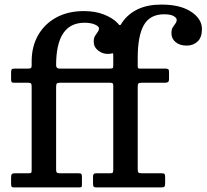

<svg xmlns="http://www.w3.org/2000/svg" viewBox="-20 -820 904 840"><path d="M28.5 -16V-43Q28.5 -55 32 -58.5Q35.5 -62 46.5 -62H104Q114.5 -62 116.5 -64.2Q118.5 -66.5 118.5 -77V-441.5Q118.5 -451.5 115.5 -454.8Q112.5 -458 103.5 -458H40.5Q33 -458 30.8 -461.2Q28.5 -464.5 28.5 -472.5V-501.5Q28.5 -512.5 31 -516.2Q33.5 -520 44 -520H103.5Q112.5 -520 115.5 -522.5Q118.5 -525 118.5 -533.5V-552Q118.5 -616 146.5 -665.5Q174.5 -715 225.8 -743.2Q277 -771.5 347 -771.5Q396 -771.5 434 -756.8Q472 -742 494 -719.5Q498 -715 500 -712.5Q502 -710 504.5 -710Q507.5 -710 509 -713Q510.5 -716 515 -722.5Q540.5 -759.5 583.2 -779.8Q626 -800 686.5 -800Q768.5 -800 816 -768.8Q863.5 -737.5 863.5 -692.5Q863.5 -656.5 844.5 -638.5Q825.5 -620.5 796.5 -620.5Q766.5 -620.5 748.2 -635.8Q730 -651 730 -674.5Q730 -691 735.8 -700.2Q741.5 -709.5 747.2 -716.8Q753 -724 753 -733.5Q753 -742 739.5 -749.8Q726 -757.5 698 -757.5Q636 -757.5 609.2 -710Q582.5 -662.5 582.5 -567V-531Q582.5 -520 588.5 -520Q594.5 -520 604 -520H702Q711.5 -520 715.5 -517.5Q719.5 -515 719.5 -506V-474Q719.5 -464 715.2 -461Q711 -458 701.5 -458H600.5Q589.5 -458 586 -455Q582.5 -452 582.5 -440.5V-80Q582.5 -68.5 585.8 -65.2Q589 -62 600 -62H687Q697.5 -62 700 -58.5Q702.5 -55 702.5 -44V-18.5Q702.5 -7 699.2 -3.5Q696 0 684.5 0H403Q393 0 390 -3.2Q387 -6.5 387 -17V-48.5Q387 -62 400 -62H462.5Q471.5 -62 473.5 -65.5Q475.5 -69 475.5 -78.5V-445.5Q475.5 -453.5 472.2 -455.8Q469 -458 461 -458H243Q232 -458 228.8 -454.8Q225.5 -451.5 225.5 -439.5V-77.5Q225.5 -68.5 228.5 -65.2Q231.5 -62 241.5 -62H323.5Q333.5 -62 336 -58.8Q338.5 -55.5 338.5 -45.5V-14Q338.5 -3.5 336.2 -1.8Q334 0 324 0H41.5Q33 0 30.8 -3.5Q28.5 -7 28.5 -16ZM239.5 -520H459.5Q471 -520 473.2 -522.2Q475.5 -524.5 475.5 -536V-577Q475.5 -589 471.2 -587Q467 -585 458.5 -584.5Q431 -582 410.5 -598Q390 -614 390 -637.5Q390 -653.5 395.8 -663Q401.5 -672.5 407.2 -679.8Q413 -687 413 -696Q413 -704.5 395.5 -712.5Q378 -720.5 349.5 -720.5Q225.5 -720.5 225.5 -535Q225.5 -520 239.5 -520Z"/></svg>

Font: Besley Medium
Style: Regular
Weight: 500
Designer: Owen Earl
Foundry: indestructible type*
Version: Version 2.001; ttfautohint (v1.8.3)